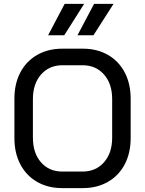

<svg xmlns="http://www.w3.org/2000/svg" viewBox="-20 -958 745 986"><path d="M54 -249V-451Q54 -528 84.5 -586Q115 -644 171 -676Q227 -708 300 -708H406Q479 -708 534.5 -676Q590 -644 620.5 -586Q651 -528 651 -451V-249Q651 -172 620.5 -114Q590 -56 534 -24Q478 8 406 8H299Q226 8 170.5 -24Q115 -56 84.5 -114Q54 -172 54 -249ZM404 -77Q472 -77 514 -124.5Q556 -172 556 -251V-449Q556 -528 514 -575.5Q472 -623 404 -623H301Q233 -623 191 -575.5Q149 -528 149 -449V-251Q149 -172 190.5 -124.5Q232 -77 300 -77ZM312 -938H412L310 -777H227ZM463 -938H563L460 -777H378Z"/></svg>

Font: Bai Jamjuree Medium
Style: Regular
Weight: 500
Version: Version 1.000; ttfautohint (v1.6)